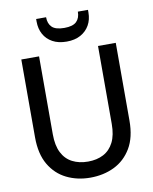

<svg xmlns="http://www.w3.org/2000/svg" viewBox="-98 -980 848 1065"><g transform="rotate(-10 326.0 -447.5)"><path d="M324 12Q251 12 191 -17.5Q131 -47 95.5 -107.5Q60 -168 60 -262V-700H160V-261Q160 -198 180.5 -157.5Q201 -117 239 -97.5Q277 -78 327 -78Q377 -78 414 -97.5Q451 -117 471.5 -157.5Q492 -198 492 -261V-700H592V-262Q592 -168 556 -107.5Q520 -47 459.5 -17.5Q399 12 324 12ZM326 -754Q279 -754 246.5 -772Q214 -790 197 -821Q180 -852 180 -892V-907H236Q236 -871 256.5 -851Q277 -831 326 -831Q374 -831 394.5 -851Q415 -871 415 -907H472V-892Q472 -852 454.5 -821Q437 -790 404.5 -772Q372 -754 326 -754Z"/></g></svg>

Font: DM Sans 28pt Medium
Style: Regular
Weight: 500
Version: Version 4.004;gftools[0.9.30]